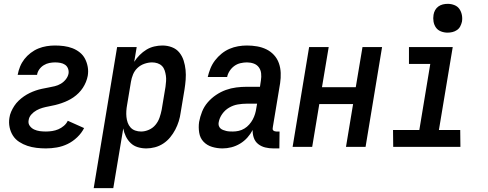

<svg xmlns="http://www.w3.org/2000/svg" viewBox="-20 -765 2540 1000"><path d="M219 8Q194 8 169.5 5Q145 2 122.5 -5.5Q100 -13 80 -26Q60 -39 47.5 -58.5Q35 -78 30 -102Q25 -126 29 -151Q31 -167 38 -183Q45 -199 54.5 -213.5Q64 -228 77 -240.5Q90 -253 104.5 -263Q119 -273 134.5 -280.5Q150 -288 166 -293.5Q182 -299 198.5 -302.5Q215 -306 231.5 -309Q248 -312 265 -316Q282 -320 297 -329Q312 -338 323 -352Q334 -366 337 -382Q339 -396 334 -408.5Q329 -421 318.5 -428Q308 -435 294.5 -437.5Q281 -440 267 -440Q252 -440 237 -437Q222 -434 208 -425.5Q194 -417 184.5 -403.5Q175 -390 173 -375H72Q76 -397 84.5 -418Q93 -439 107 -457Q121 -475 140 -489.5Q159 -504 180 -512.5Q201 -521 223 -524.5Q245 -528 266 -528Q290 -528 313 -525Q336 -522 357 -514Q378 -506 395.5 -492Q413 -478 423 -458.5Q433 -439 437 -416.5Q441 -394 437 -370Q434 -354 427.5 -338Q421 -322 411.5 -307.5Q402 -293 389.5 -280.5Q377 -268 362.5 -258Q348 -248 332 -240.5Q316 -233 300 -227.5Q284 -222 267.5 -218Q251 -214 234.5 -211Q218 -208 202 -203.5Q186 -199 170.5 -190.5Q155 -182 143 -168.5Q131 -155 129 -138Q126 -122 135 -109.5Q144 -97 158 -90.5Q172 -84 187.5 -82Q203 -80 219 -80Q235 -80 251.5 -82.5Q268 -85 283.5 -91.5Q299 -98 312.5 -109.5Q326 -121 333 -136L418 -98Q405 -72 382 -50Q359 -28 332 -15Q305 -2 276 3Q247 8 219 8Z M468 215 590 -520H692L679 -443Q691 -462 707.5 -478.5Q724 -495 743 -506.5Q762 -518 783.5 -523Q805 -528 826 -528Q852 -528 875.5 -519Q899 -510 914 -491.5Q929 -473 936.5 -449.5Q944 -426 946.5 -401Q949 -376 947 -350Q945 -324 941 -299L921 -179Q918 -156 911 -133.5Q904 -111 893 -90Q882 -69 866.5 -50Q851 -31 830.5 -17.5Q810 -4 787 2Q764 8 742 8Q719 8 697.5 1.5Q676 -5 660.5 -20Q645 -35 635.5 -54.5Q626 -74 622 -96L570 215ZM715 -80Q735 -80 755.5 -89Q776 -98 790 -115Q804 -132 811 -152.5Q818 -173 822 -193L842 -313Q844 -328 845 -342.5Q846 -357 844 -371Q842 -385 837.5 -398.5Q833 -412 823.5 -421.5Q814 -431 800.5 -435.5Q787 -440 772 -440Q753 -440 732.5 -433Q712 -426 696.5 -411.5Q681 -397 673 -377.5Q665 -358 662 -339L642 -219Q639 -203 638 -187Q637 -171 638.5 -156Q640 -141 645 -126.5Q650 -112 660 -101Q670 -90 684.5 -85Q699 -80 715 -80Z M1139 8Q1111 8 1084.5 0Q1058 -8 1040 -27Q1022 -46 1017.5 -74Q1013 -102 1017 -130Q1022 -157 1032.5 -183.5Q1043 -210 1062 -232Q1081 -254 1105.5 -270.5Q1130 -287 1156.5 -296.5Q1183 -306 1210.5 -309.5Q1238 -313 1265 -313H1334L1339 -347Q1342 -365 1340 -383Q1338 -401 1328 -414.5Q1318 -428 1301.5 -434Q1285 -440 1266 -440Q1250 -440 1232.5 -436Q1215 -432 1200.5 -421.5Q1186 -411 1176 -395.5Q1166 -380 1163 -364H1062Q1067 -386 1076 -408.5Q1085 -431 1100 -450.5Q1115 -470 1134 -485.5Q1153 -501 1175 -510.5Q1197 -520 1220 -524Q1243 -528 1266 -528Q1293 -528 1319 -523.5Q1345 -519 1367.5 -508Q1390 -497 1407 -478.5Q1424 -460 1432.5 -436Q1441 -412 1442 -385.5Q1443 -359 1439 -332L1401 -103Q1400 -98 1400 -93.5Q1400 -89 1403 -86Q1406 -83 1410.5 -81.5Q1415 -80 1419 -80H1436L1435 8H1404Q1382 8 1361.5 3Q1341 -2 1325 -14.5Q1309 -27 1302 -47Q1295 -67 1296 -88Q1285 -67 1268.5 -48.5Q1252 -30 1230.5 -17Q1209 -4 1185.5 2Q1162 8 1139 8ZM1193 -80Q1208 -80 1223.5 -83.5Q1239 -87 1253 -95.5Q1267 -104 1278 -116.5Q1289 -129 1296.5 -143Q1304 -157 1308.5 -172Q1313 -187 1315 -202L1319 -225H1265Q1242 -225 1218.5 -221Q1195 -217 1173.5 -204.5Q1152 -192 1137.5 -171.5Q1123 -151 1119 -128Q1117 -119 1119.5 -110.5Q1122 -102 1128 -96.5Q1134 -91 1142 -88Q1150 -85 1158 -83Q1166 -81 1175 -80.5Q1184 -80 1193 -80Z M1504 0 1590 -520H1692L1657 -311H1833L1868 -520H1970L1884 0H1782L1819 -223H1643L1606 0Z M2028 0 2027 -88H2164L2221 -432H2110V-520H2338L2266 -88H2377L2378 0ZM2311 -595Q2293 -595 2276.5 -601.5Q2260 -608 2250.5 -621.5Q2241 -635 2238 -652.5Q2235 -670 2238 -688Q2240 -701 2246.5 -712.5Q2253 -724 2263.5 -731.5Q2274 -739 2286.5 -742Q2299 -745 2312 -745Q2330 -745 2346.5 -738.5Q2363 -732 2372.5 -718.5Q2382 -705 2385.5 -687.5Q2389 -670 2386 -652Q2383 -639 2377 -627.5Q2371 -616 2360 -608.5Q2349 -601 2336.5 -598Q2324 -595 2311 -595Z"/></svg>

Font: Iosevka SS18 Semibold
Style: Italic
Weight: 600
Italic angle: -9°
Monospace: yes
Designer: Belleve Invis
Foundry: Belleve Invis
Version: Version 25.1.1; ttfautohint (v1.8.4)